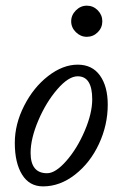

<svg xmlns="http://www.w3.org/2000/svg" viewBox="-20 -644 400 677"><path d="M286.1 -514.2Q264.2 -514.2 247.6 -530.5Q231 -546.9 231 -568.8Q231 -590.8 247.6 -607.4Q264.2 -624 286.1 -624Q308.6 -624 324.7 -607.7Q340.8 -591.3 340.8 -568.8Q340.8 -546.4 324.7 -530.3Q308.6 -514.2 286.1 -514.2ZM131.8 13.2Q83.5 13.2 57.9 -28.3Q32.2 -69.8 32.2 -140.1Q32.2 -206.5 65.2 -271.2Q98.1 -335.9 149.9 -376Q201.7 -416 253.9 -416Q305.2 -416 332.5 -377.7Q359.9 -339.4 359.9 -274.9Q359.9 -203.1 328.9 -136.5Q297.9 -69.8 244.6 -28.3Q191.4 13.2 131.8 13.2ZM146 -33.2Q175.8 -33.2 213.9 -76.7Q252 -120.1 278.6 -182.4Q305.2 -244.6 305.2 -293.9Q305.2 -375 253.9 -375Q221.7 -375 182.1 -329.3Q142.6 -283.7 115.2 -219.5Q87.9 -155.3 87.9 -105Q87.9 -33.2 146 -33.2Z"/></svg>

Font: Junicode SmCond
Style: Italic
Weight: 400
Width: 4
Italic angle: -11°
Designer: Peter S. Baker
Version: Version 2.206